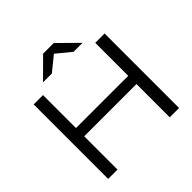

<svg xmlns="http://www.w3.org/2000/svg" viewBox="-236 -1162 1367 1367"><g transform="rotate(-45 447.5 -479.0)"><path d="M91 -750H185V0H91ZM711 -750H805V0H711ZM139 -418H762V-335H139ZM394 -958H501L647 -814H557L430 -918H466L338 -814H249Z"/></g></svg>

Font: Unbounded Light
Style: Regular
Weight: 300
Designer: Luke Prowse, Jean-Baptiste Morizot, Fátima Lázaro, Florian Runge
Foundry: NaN
Version: Version 1.700